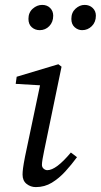

<svg xmlns="http://www.w3.org/2000/svg" viewBox="-20 -750 411 783"><path d="M142 -627Q123 -627 109.5 -639Q96 -651 96 -673Q96 -699 113.5 -714.5Q131 -730 152 -730Q172 -730 184.5 -717.5Q197 -705 197 -686Q197 -660 181 -643.5Q165 -627 142 -627ZM315 -627Q298 -627 284.5 -639Q271 -651 271 -673Q271 -699 288 -714.5Q305 -730 325 -730Q345 -730 358 -717.5Q371 -705 371 -686Q371 -660 354.5 -643.5Q338 -627 315 -627ZM72 -38Q72 -49 74 -64.5Q76 -80 82 -111L146 -415L163 -401L44 -408L48 -437L218 -488L231 -478L160 -135Q156 -116 153.5 -101Q151 -86 151 -78Q151 -68 158 -62Q165 -56 173 -56Q191 -56 215 -74Q239 -92 269 -128L294 -109Q272 -79 246.5 -51Q221 -23 191.5 -5Q162 13 126 13Q105 13 88.5 0Q72 -13 72 -38Z"/></svg>

Font: Source Serif 4
Style: Italic
Weight: 400
Italic angle: -12°
Designer: Frank Grießhammer
Foundry: Adobe Systems Incorporated
Version: Version 4.004;hotconv 1.0.116;makeotfexe 2.5.65601